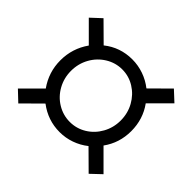

<svg xmlns="http://www.w3.org/2000/svg" viewBox="-150 -824 1013 1013"><g transform="rotate(-45 357.0 -317.5)"><path d="M573 -158 675 -55 622 2 515 -105Q446 -55 357 -55Q269 -55 200 -105L93 2L39 -55L142 -159Q115 -193 100.5 -234Q86 -275 86 -319Q86 -407 140 -478L39 -580L93 -637L197 -533Q269 -584 357 -584Q446 -584 518 -533L622 -637L675 -580L574 -478Q629 -409 629 -319Q629 -275 614.5 -233.5Q600 -192 573 -158ZM554 -319Q554 -369 527.5 -412Q501 -455 456 -480Q411 -505 357 -505Q304 -505 259 -480Q214 -455 188 -412Q162 -369 162 -319Q162 -269 188 -226.5Q214 -184 259 -159Q304 -134 357 -134Q411 -134 456 -159Q501 -184 527.5 -226.5Q554 -269 554 -319Z"/></g></svg>

Font: Montserrat
Style: Regular
Weight: 400
Designer: Julieta Ulanovsky
Foundry: Julieta Ulanovsky
Version: Version 6.001